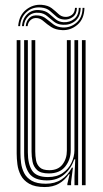

<svg xmlns="http://www.w3.org/2000/svg" viewBox="-20 -766 427 794"><path d="M165 7.5Q124.2 7.5 100.8 -6.1Q77.2 -19.8 66.1 -41.1Q55 -62.5 52 -86.4Q49 -110.2 49 -130.8V-600H64.5V-133.2Q64.5 -113.8 67.2 -91.8Q70 -69.8 80 -50.2Q90 -30.8 111.2 -18.5Q132.5 -6.2 169.5 -6.2Q206.8 -6.2 233.5 -23.4Q260.2 -40.5 277.2 -72.5H281.5L274 -13.2V0H258.5V-5.8L268 -46H265Q247.8 -20.2 223.2 -6.4Q198.8 7.5 165 7.5ZM318.8 0V-600H334V0ZM181.8 -48.8Q148.5 -48.8 133.5 -62.8Q118.5 -76.8 114.5 -97.6Q110.5 -118.5 110.5 -138.5V-600H125.8V-139.5Q125.8 -120.5 129.1 -102.8Q132.5 -85 144.8 -73.6Q157 -62.2 183.8 -62.2Q220.5 -62.2 238.5 -86Q256.5 -109.8 256.5 -142.8V-600H272.5V-144Q272.5 -106.2 249.9 -77.5Q227.2 -48.8 181.8 -48.8ZM173.2 -20Q121.5 -20.2 100.6 -49.2Q79.8 -78.2 79.8 -134.2V-600H95.2V-136Q95.2 -87.8 112.6 -60.8Q130 -33.8 178.5 -33.8Q215 -33.8 239.4 -50.6Q263.8 -67.5 275.8 -93.2Q287.8 -119 287.8 -145.2V-600H303.2V0H288V-37.2L291.2 -107H287.2Q274.2 -69.2 245.6 -44.5Q217 -19.8 173.2 -20ZM55.2 -657.8Q58.5 -702.2 87.5 -725.5Q116.5 -748.8 152.8 -746Q178.8 -743.8 194 -732Q209.2 -720.2 221.1 -708.8Q233 -697.2 248.8 -696.2Q264 -695 276.6 -704Q289.2 -713 290.2 -733.5H298Q297.5 -708 281.5 -696Q265.5 -684 245.8 -685.2Q225.5 -686.2 212.8 -697.8Q200 -709.2 186.4 -721Q172.8 -732.8 150 -735Q115.2 -738.5 90.4 -716.5Q65.5 -694.5 63 -657.8ZM71 -657.8Q73 -688.8 93.4 -708.1Q113.8 -727.5 144.8 -724Q167.8 -722 182 -710.1Q196.2 -698.2 209.5 -686.9Q222.8 -675.5 242.2 -674.2Q268.2 -672.8 286.9 -687.8Q305.5 -702.8 305.8 -733.5H313.5Q313 -697.5 291.4 -679.6Q269.8 -661.8 240.5 -663.5Q218.2 -664.5 203.5 -676Q188.8 -687.5 175.2 -699.2Q161.8 -711 142.8 -713Q115.5 -716 98 -699.8Q80.5 -683.5 78.8 -657.8ZM86.5 -657.8Q88 -678.2 101.2 -691.6Q114.5 -705 138.5 -702Q157.2 -700 171.5 -688.2Q185.8 -676.5 201.1 -665.1Q216.5 -653.8 238.2 -652.5Q270.5 -650.5 295.6 -671.6Q320.8 -692.8 321.5 -733.5H329.2Q328.2 -687.5 300.1 -663.5Q272 -639.5 236.5 -641.5Q209.8 -642.8 192 -654.2Q174.2 -665.8 161.1 -677.5Q148 -689.2 135.2 -691Q117.8 -693.5 106.6 -683.2Q95.5 -673 94.2 -657.8Z"/></svg>

Font: Big Shoulders Inline Display Medium
Style: Regular
Weight: 500
Designer: Patric King
Foundry: XO Type Co
Version: Version 1.000